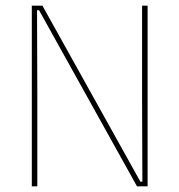

<svg xmlns="http://www.w3.org/2000/svg" viewBox="-20 -659 634 679"><path d="M130 -639 476.5 -16.5H483.5L482.5 -305.5V-639H502V0H464.5L118 -623H111L112 -313V0H92.5V-639Z"/></svg>

Font: Anek Telugu Thin
Style: Regular
Weight: 250
Version: Version 1.003